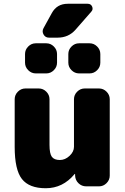

<svg xmlns="http://www.w3.org/2000/svg" viewBox="-20 -990 666 1020"><path d="M400 -600Q377 -600 360 -617Q343 -634 343 -657V-703Q343 -726 360 -743Q377 -760 400 -760H456Q479 -760 496 -743Q513 -726 513 -703V-657Q513 -634 496 -617Q479 -600 456 -600ZM170 -760H226Q249 -760 266 -743Q283 -726 283 -703V-657Q283 -634 266 -617Q249 -600 226 -600H170Q147 -600 130 -617Q113 -634 113 -657V-703Q113 -726 130 -743Q147 -760 170 -760ZM381 -832Q344 -790 286 -790H240Q221 -790 211.5 -806.5Q202 -823 211 -840L255 -920Q282 -970 340 -970H446Q463 -970 469.5 -955Q476 -940 465 -928ZM506 -520Q529 -520 546 -503Q563 -486 563 -463V-57Q563 -34 546 -17Q529 0 506 0H438Q414 0 397 -16.5Q380 -33 379 -57V-65Q379 -66 378 -66Q376 -66 376 -65Q314 10 223 10Q135 10 96.5 -39Q58 -88 58 -210V-463Q58 -486 75 -503Q92 -520 115 -520H186Q209 -520 226 -503Q243 -486 243 -463V-220Q243 -174 255.5 -157Q268 -140 298 -140Q326 -140 349.5 -162Q373 -184 373 -210V-463Q373 -486 390 -503Q407 -520 430 -520Z"/></svg>

Font: Rounded Mplus 1c Black
Style: Regular
Weight: 900
Version: Version 1.059.20150529